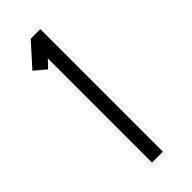

<svg xmlns="http://www.w3.org/2000/svg" viewBox="-146 -842 434 434"><g transform="rotate(-45 71.0 -625.0)"><path d="M54.2 -762.2 37.1 -744.1 9.8 -767.1 58.1 -820.8H88.9V-429.2H54.2Z"/></g></svg>

Font: RawengulkSans
Style: Regular
Weight: 500
Designer: gluk (gluksza@wp.pl)
Foundry: gluk (gluksza@wp.pl)
Version: Version 0.94